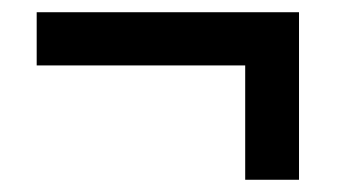

<svg xmlns="http://www.w3.org/2000/svg" viewBox="-20 -416 553 314"><path d="M469 -122H381V-309H40V-396H469Z"/></svg>

Font: Noto Sans UI NarrowMedium
Style: Italic
Weight: 500
Width: 4
Italic angle: -12°
Designer: Monotype Design Team
Foundry: Monotype Imaging Inc.
Version: Version 1.001